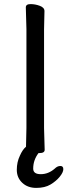

<svg xmlns="http://www.w3.org/2000/svg" viewBox="-20 -731 344 937"><path d="M142 92Q142 119 179 119Q216 119 247 92Q260 79 274.5 79Q289 79 289 94.5Q289 110 271.5 131.5Q254 153 226.5 169.5Q199 186 157 186Q115 186 88.5 161Q62 136 62 98Q62 60 77 29Q90 -1 107 -15V-18L109 -107V-589L106 -695Q106 -711 129 -711Q152 -711 174.5 -702.5Q197 -694 197 -677L195 -588V-106L198 0Q198 16 173 16H168Q142 50 142 92Z"/></svg>

Font: LXGW WenKai TC
Style: Bold
Weight: 700
Designer: LXGW / Fontworks Inc.
Foundry: LXGW / Fontworks Inc.
Version: Version 1.330;April 28, 2024